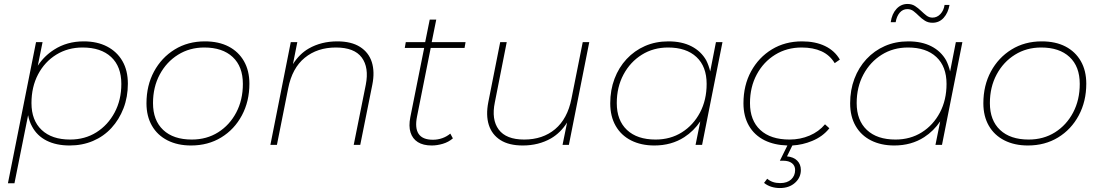

<svg xmlns="http://www.w3.org/2000/svg" viewBox="-20 -732 5555 970"><path d="M332 3Q264 3 215.5 -21.5Q167 -46 142 -93Q128 -118 122 -150L53 194H20L162 -519H195L171 -400Q203 -449 253 -481Q318 -523 403 -523Q471 -523 521 -497Q571 -471 598.5 -423.5Q626 -376 626 -309Q626 -242 604 -185Q582 -128 543 -85.5Q504 -43 450 -20Q396 3 332 3ZM334 -27Q409 -27 467 -63.5Q525 -100 559 -163.5Q593 -227 593 -308Q593 -396 541.5 -444Q490 -492 397 -492Q323 -492 264.5 -456Q206 -420 172.5 -356.5Q139 -293 139 -211Q139 -124 190.5 -75.5Q242 -27 334 -27Z M945 3Q877 3 826 -23Q775 -49 747.5 -97Q720 -145 720 -210Q720 -300 758 -370.5Q796 -441 862.5 -482Q929 -523 1015 -523Q1085 -523 1135 -497Q1185 -471 1212.5 -423Q1240 -375 1240 -309Q1240 -220 1202 -149Q1164 -78 1097.5 -37.5Q1031 3 945 3ZM949 -27Q1024 -27 1082 -63.5Q1140 -100 1173.5 -163.5Q1207 -227 1207 -308Q1207 -396 1155.5 -444Q1104 -492 1012 -492Q938 -492 879.5 -455.5Q821 -419 787 -355.5Q753 -292 753 -211Q753 -124 804.5 -75.5Q856 -27 949 -27Z M1684 -523Q1755 -523 1799 -495Q1843 -467 1858.5 -418Q1874 -369 1861 -304L1800 0H1767L1828 -304Q1845 -391 1807.5 -441.5Q1770 -492 1677 -492Q1583 -492 1519.5 -440Q1456 -388 1436 -286L1379 0H1346L1449 -519H1482L1460 -408Q1493 -460 1540 -487Q1603 -523 1684 -523Z M2161 3Q2118 3 2091 -14Q2064 -31 2054 -63Q2044 -95 2053 -140L2123 -490H2025L2030 -519H2128L2151 -633H2184L2161 -519H2332L2327 -490H2156L2087 -144Q2075 -85 2095 -55.5Q2115 -26 2167 -26Q2192 -26 2214.5 -34Q2237 -42 2255 -57L2268 -33Q2246 -14 2217 -5.5Q2188 3 2161 3Z M2621 3Q2551 3 2508 -24.5Q2465 -52 2449.5 -101Q2434 -150 2447 -216L2507 -519H2540L2480 -215Q2462 -128 2499.5 -77.5Q2537 -27 2628 -27Q2722 -27 2784.5 -79.5Q2847 -132 2867 -233L2924 -519H2957L2854 0H2822L2845 -113Q2812 -61 2764 -33Q2701 3 2621 3Z M3286 3Q3219 3 3168.5 -22.5Q3118 -48 3090.5 -96Q3063 -144 3063 -210Q3063 -277 3084.5 -334Q3106 -391 3145.5 -433.5Q3185 -476 3238.5 -499.5Q3292 -523 3357 -523Q3425 -523 3473.5 -498Q3522 -473 3548 -427Q3561 -401 3568 -371L3597 -519H3630L3527 0H3494L3518 -119Q3485 -70 3437 -39Q3372 3 3286 3ZM3292 -27Q3367 -27 3425 -63.5Q3483 -100 3516.5 -163.5Q3550 -227 3550 -308Q3550 -396 3498.5 -444Q3447 -492 3355 -492Q3281 -492 3222.5 -455.5Q3164 -419 3130 -355.5Q3096 -292 3096 -211Q3096 -124 3147.5 -75.5Q3199 -27 3292 -27Z M3920 218Q3897 218 3876.5 211.5Q3856 205 3840 192L3856 171Q3869 182 3885 187.5Q3901 193 3922 193Q3957 193 3977 174.5Q3997 156 3997 127Q3997 105 3981 92.5Q3965 80 3937 80H3920L3958 3Q3892 1 3843 -23Q3791 -49 3763.5 -97Q3736 -145 3736 -210Q3736 -301 3774.5 -371.5Q3813 -442 3879.5 -482.5Q3946 -523 4032 -523Q4099 -523 4148 -499.5Q4197 -476 4223 -431L4197 -413Q4172 -454 4130 -473Q4088 -492 4030 -492Q3955 -492 3896 -455.5Q3837 -419 3803 -355.5Q3769 -292 3769 -211Q3769 -124 3821 -75.5Q3873 -27 3969 -27Q4023 -27 4070 -47Q4117 -67 4148 -104L4170 -84Q4137 -42 4083 -20Q4035 0 3983 3L3956 58Q3989 61 4007.5 79.5Q4026 98 4026 127Q4026 165 3996.5 191.5Q3967 218 3920 218Z M4498 3Q4431 3 4380.5 -22.5Q4330 -48 4302.5 -96Q4275 -144 4275 -210Q4275 -277 4296.5 -334Q4318 -391 4357.5 -433.5Q4397 -476 4450.5 -499.5Q4504 -523 4569 -523Q4637 -523 4685.5 -498Q4734 -473 4760 -427Q4773 -401 4780 -371L4809 -519H4842L4739 0H4706L4730 -119Q4697 -70 4649 -39Q4584 3 4498 3ZM4504 -27Q4579 -27 4637 -63.5Q4695 -100 4728.5 -163.5Q4762 -227 4762 -308Q4762 -396 4710.5 -444Q4659 -492 4567 -492Q4493 -492 4434.5 -455.5Q4376 -419 4342 -355.5Q4308 -292 4308 -211Q4308 -124 4359.5 -75.5Q4411 -27 4504 -27ZM4691 -617Q4669 -617 4652.5 -627.5Q4636 -638 4622.5 -651.5Q4609 -665 4595.5 -675.5Q4582 -686 4564 -686Q4541 -686 4525.5 -668Q4510 -650 4505 -620H4480Q4486 -662 4509 -687Q4532 -712 4565 -712Q4587 -712 4603 -701.5Q4619 -691 4633 -677.5Q4647 -664 4660.5 -653.5Q4674 -643 4691 -643Q4714 -643 4731 -661Q4748 -679 4752 -707H4777Q4770 -667 4747.5 -642Q4725 -617 4691 -617Z M5173 3Q5105 3 5054 -23Q5003 -49 4975.5 -97Q4948 -145 4948 -210Q4948 -300 4986 -370.5Q5024 -441 5090.5 -482Q5157 -523 5243 -523Q5313 -523 5363 -497Q5413 -471 5440.5 -423Q5468 -375 5468 -309Q5468 -220 5430 -149Q5392 -78 5325.5 -37.5Q5259 3 5173 3ZM5177 -27Q5252 -27 5310 -63.5Q5368 -100 5401.5 -163.5Q5435 -227 5435 -308Q5435 -396 5383.5 -444Q5332 -492 5240 -492Q5166 -492 5107.5 -455.5Q5049 -419 5015 -355.5Q4981 -292 4981 -211Q4981 -124 5032.5 -75.5Q5084 -27 5177 -27Z"/></svg>

Font: Montserrat Thin ExtraLight
Style: Italic
Weight: 250
Italic angle: -11.3°
Version: Version 9.000